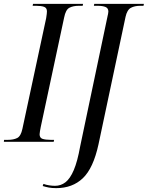

<svg xmlns="http://www.w3.org/2000/svg" viewBox="-45 -734 765 994"><path d="M-25 0 -24 -10H-4Q25 -10 44 -19.5Q63 -29 71 -67L194 -640Q196 -653 197 -661.5Q198 -670 198 -675Q198 -693 183.5 -698.5Q169 -704 142 -704H124L126 -714H385L383 -704H363Q334 -704 314.5 -694Q295 -684 287 -643L166 -77Q164 -66 162 -55.5Q160 -45 160 -39Q160 -20 175.5 -15Q191 -10 217 -10H235L233 0ZM246 240Q224 240 208 237Q192 234 176 229L180 218Q193 223 209.5 225.5Q226 228 240 228Q270 228 294 209.5Q318 191 337 146.5Q356 102 370 24L512 -651Q513 -656 514.5 -662.5Q516 -669 516 -674Q516 -692 501 -698Q486 -704 460 -704H441L443 -714H700L698 -704H681Q652 -704 632.5 -693.5Q613 -683 605 -647L465 13Q438 137 384 188.5Q330 240 246 240Z"/></svg>

Font: Noto Serif Display Condensed
Style: Italic
Weight: 400
Width: 3
Italic angle: -12°
Designer: Monotype Design Team
Foundry: Monotype Imaging Inc.
Version: Version 2.009